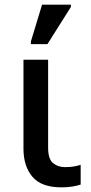

<svg xmlns="http://www.w3.org/2000/svg" viewBox="-20 -796 392 826"><path d="M244 10Q158 10 119.5 -35.5Q81 -81 81 -156V-539H187V-161Q187 -112 208 -94.5Q229 -77 260 -77Q280 -77 296 -79.5Q312 -82 327 -87V-2Q313 3 291.5 6.5Q270 10 244 10ZM113 -606V-618L161 -776H285V-766L184 -606Z"/></svg>

Font: Noto Sans Medium
Style: Regular
Weight: 500
Designer: Monotype Design Team
Foundry: Monotype Imaging Inc.
Version: Version 2.007